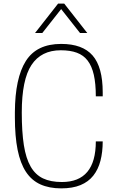

<svg xmlns="http://www.w3.org/2000/svg" viewBox="-20 -1030 641 1058"><path d="M317 8Q251 8 202.5 -14Q154 -36 123 -83Q92 -130 77 -204.5Q62 -279 62 -383V-412Q63 -600 122.5 -694Q182 -788 317 -788Q435 -788 490.5 -724Q546 -660 546 -521V-499H508Q508 -569 497 -617.5Q486 -666 463 -696Q440 -726 403.5 -739.5Q367 -753 315 -753Q207 -753 153.5 -672Q100 -591 100 -410Q100 -303 111.5 -230Q123 -157 149 -112Q175 -67 217 -47Q259 -27 321 -27Q508 -27 508 -251H546Q546 -192 533.5 -144Q521 -96 494 -62Q467 -28 423.5 -10Q380 8 317 8ZM461 -848H421L317 -980L213 -848H173L300 -1010H334Z"/></svg>

Font: Tanohe Sans ExtraLight
Style: Regular
Weight: 250
Designer: Village Type and Design LLC & Cristiano Sobral
Foundry: Cooper Hewitt Smithsonian Design Museum
Version: Version 1.00;May 30, 2020;FontCreator 12.0.0.2522 64-bit; tt